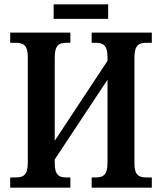

<svg xmlns="http://www.w3.org/2000/svg" viewBox="-20 -864 744 884"><path d="M227 -777H478V-844H227ZM27 0H304V-47H287C252 -47 232 -57 232 -113V-130L475 -497V-115C475 -57 454 -47 420 -47H402V0H679V-47H655C621 -47 599 -56 599 -110V-599C599 -657 620 -667 655 -667H679V-714H402V-667H420C454 -667 475 -657 475 -600V-584L232 -216V-599C232 -657 252 -667 287 -667H304V-714H27V-667H52C86 -667 108 -657 108 -603V-115C108 -57 87 -47 52 -47H27Z"/></svg>

Font: Noto Serif Condensed Semi
Style: Regular
Weight: 600
Width: 3
Designer: Monotype Design Team
Foundry: Monotype Imaging Inc.
Version: Version 1.002